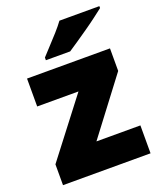

<svg xmlns="http://www.w3.org/2000/svg" viewBox="-141 -855 790 944"><g transform="rotate(-20 253.5 -383.0)"><path d="M482 0H24V-109L253 -407H37V-553H471V-435L252 -146H482ZM493 -756Q475 -742 448 -721.5Q421 -701 390 -679.5Q359 -658 330.5 -638.5Q302 -619 282 -606H155V-620Q172 -639 196 -664.5Q220 -690 244 -717Q268 -744 284 -766H493Z"/></g></svg>

Font: Noto Sans Thaana Black
Style: Regular
Weight: 900
Designer: David Williams
Foundry: Google Inc.
Version: Version 3.001; ttfautohint (v1.8.4.7-5d5b)